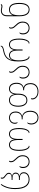

<svg xmlns="http://www.w3.org/2000/svg" viewBox="2047 -2857 1060 5194"><g transform="rotate(-90 2577.0 -260.0)"><path d="M321 10Q268 10 221 -9.5Q174 -29 137.5 -73.5Q101 -118 80 -194.5Q59 -271 59 -384Q59 -477 78 -553.5Q97 -630 125 -685.5Q153 -741 180 -770L195 -757Q152 -697 119.5 -604Q87 -511 87 -384Q87 -196 149 -105.5Q211 -15 321 -15Q365 -15 403 -30Q441 -45 464 -74Q487 -103 487 -145Q487 -195 454.5 -224Q422 -253 363 -253H307V-278H366Q420 -278 448.5 -300.5Q477 -323 477 -367Q477 -408 448 -429.5Q419 -451 365 -451H306V-476H368Q417 -476 444.5 -493.5Q472 -511 472 -549Q472 -580 451 -602Q430 -624 404 -641Q376 -658 357.5 -680.5Q339 -703 339 -738Q339 -752 345 -761Q351 -770 362 -770Q370 -770 374 -765Q367 -753 367 -737Q367 -710 382 -692.5Q397 -675 422 -658Q449 -640 474.5 -614Q500 -588 500 -549Q500 -515 476.5 -493.5Q453 -472 414 -465V-463Q454 -456 479.5 -431.5Q505 -407 505 -367Q505 -323 479.5 -297.5Q454 -272 414 -267V-265Q458 -256 486.5 -226Q515 -196 515 -146Q515 -97 488.5 -62Q462 -27 418 -8.5Q374 10 321 10Z M800 10Q754 10 714.5 -10Q675 -30 651.5 -70Q628 -110 628 -168Q628 -212 642 -238Q656 -264 672 -264Q677 -264 681 -260Q670 -245 663.5 -223Q657 -201 657 -171Q657 -117 677.5 -82.5Q698 -48 731 -31.5Q764 -15 800 -15Q862 -15 904.5 -57Q947 -99 947 -177Q947 -219 934.5 -249.5Q922 -280 902.5 -304Q883 -328 862 -350Q834 -380 809.5 -412Q785 -444 785 -494Q785 -514 794 -530Q803 -546 816 -546Q824 -546 828 -541Q813 -525 813 -494Q813 -455 832.5 -426.5Q852 -398 881 -370Q903 -348 924.5 -322Q946 -296 960.5 -261Q975 -226 975 -177Q975 -114 951 -72.5Q927 -31 887.5 -10.5Q848 10 800 10Z M1214 8Q1182 8 1154 -26Q1126 -60 1109.5 -121.5Q1093 -183 1093 -268Q1093 -414 1135.5 -480Q1178 -546 1259 -546Q1311 -546 1352 -511.5Q1393 -477 1400 -396H1402Q1411 -476 1453.5 -511Q1496 -546 1548 -546Q1626 -546 1668 -480Q1710 -414 1710 -268Q1710 -184 1693.5 -122.5Q1677 -61 1649.5 -27.5Q1622 6 1591 6Q1572 6 1571 -11Q1607 -11 1632 -46Q1657 -81 1669.5 -139.5Q1682 -198 1682 -268Q1682 -398 1649.5 -459.5Q1617 -521 1547 -521Q1478 -521 1446.5 -463Q1415 -405 1415 -292V-180H1387V-292Q1387 -407 1356.5 -464Q1326 -521 1260 -521Q1187 -521 1154 -458.5Q1121 -396 1121 -268Q1121 -196 1134.5 -137.5Q1148 -79 1172.5 -45Q1197 -11 1232 -10Q1231 8 1214 8Z M1992 250Q1936 250 1894.5 225Q1853 200 1829.5 156Q1806 112 1806 56Q1806 13 1821 -19.5Q1836 -52 1853 -52Q1858 -52 1863 -49Q1834 -8 1834 56Q1834 104 1853.5 142Q1873 180 1908.5 203Q1944 226 1992 226Q2063 226 2106.5 171.5Q2150 117 2150 27Q2150 -72 2102.5 -125Q2055 -178 1984 -178H1945V-203H1981Q2047 -203 2088 -246.5Q2129 -290 2129 -367Q2129 -444 2088 -482.5Q2047 -521 1987 -521Q1931 -521 1892 -485Q1853 -449 1853 -391Q1853 -368 1856.5 -352Q1860 -336 1869 -318Q1864 -315 1859 -315Q1846 -315 1835.5 -337Q1825 -359 1825 -390Q1825 -436 1846.5 -471Q1868 -506 1904.5 -526Q1941 -546 1987 -546Q2034 -546 2072.5 -526Q2111 -506 2134 -466.5Q2157 -427 2157 -368Q2157 -298 2124.5 -253Q2092 -208 2035 -191V-189Q2073 -181 2105.5 -155.5Q2138 -130 2158 -85Q2178 -40 2178 26Q2178 133 2125.5 191.5Q2073 250 1992 250Z M2696 250Q2625 250 2578 225.5Q2531 201 2507.5 163Q2484 125 2484 86Q2484 66 2491 56Q2498 46 2507 46Q2512 46 2516 48Q2512 63 2512 79Q2512 143 2562 184.5Q2612 226 2696 226Q2792 226 2845 173.5Q2898 121 2898 35Q2898 -12 2883 -51.5Q2868 -91 2837 -114.5Q2806 -138 2759 -138H2733V-163H2757Q2822 -163 2864.5 -208.5Q2907 -254 2907 -343Q2907 -392 2892.5 -432.5Q2878 -473 2848.5 -497Q2819 -521 2772 -521Q2703 -521 2671.5 -466Q2640 -411 2640 -319V-297Q2640 -177 2594 -113.5Q2548 -50 2462 -50Q2382 -50 2334.5 -114Q2287 -178 2287 -297Q2287 -414 2332.5 -480Q2378 -546 2467 -546Q2528 -546 2571.5 -508.5Q2615 -471 2624 -396H2626Q2635 -471 2674 -508.5Q2713 -546 2773 -546Q2851 -546 2893 -489.5Q2935 -433 2935 -345Q2935 -262 2901 -215Q2867 -168 2810 -151V-149Q2867 -136 2896.5 -86Q2926 -36 2926 34Q2926 136 2863.5 193Q2801 250 2696 250ZM2463 -75Q2517 -75 2550 -104Q2583 -133 2597.5 -183.5Q2612 -234 2612 -297Q2612 -407 2578 -464Q2544 -521 2467 -521Q2386 -521 2350.5 -461Q2315 -401 2315 -297Q2315 -199 2351.5 -137Q2388 -75 2463 -75Z M3220 10Q3174 10 3134.5 -10Q3095 -30 3071.5 -70Q3048 -110 3048 -168Q3048 -212 3062 -238Q3076 -264 3092 -264Q3097 -264 3101 -260Q3090 -245 3083.5 -223Q3077 -201 3077 -171Q3077 -117 3097.5 -82.5Q3118 -48 3151 -31.5Q3184 -15 3220 -15Q3282 -15 3324.5 -57Q3367 -99 3367 -177Q3367 -219 3354.5 -249.5Q3342 -280 3322.5 -304Q3303 -328 3282 -350Q3254 -380 3229.5 -412Q3205 -444 3205 -494Q3205 -514 3214 -530Q3223 -546 3236 -546Q3244 -546 3248 -541Q3233 -525 3233 -494Q3233 -455 3252.5 -426.5Q3272 -398 3301 -370Q3323 -348 3344.5 -322Q3366 -296 3380.5 -261Q3395 -226 3395 -177Q3395 -114 3371 -72.5Q3347 -31 3307.5 -10.5Q3268 10 3220 10Z M3634 8Q3602 8 3574 -26Q3546 -60 3529.5 -124Q3513 -188 3513 -278V-316Q3513 -492 3576.5 -581.5Q3640 -671 3780 -699Q3813 -705 3843.5 -713Q3874 -721 3895 -734.5Q3916 -748 3920 -770H3937Q3937 -727 3898 -708Q3859 -689 3778 -673Q3677 -652 3622.5 -597.5Q3568 -543 3547 -459H3550Q3573 -508 3607 -527Q3641 -546 3679 -546Q3731 -546 3772 -511.5Q3813 -477 3820 -396H3822Q3831 -476 3873.5 -511Q3916 -546 3968 -546Q4046 -546 4088 -480Q4130 -414 4130 -268Q4130 -184 4113.5 -122.5Q4097 -61 4069.5 -27.5Q4042 6 4011 6Q3992 6 3991 -11Q4027 -11 4052 -46Q4077 -81 4089.5 -139.5Q4102 -198 4102 -268Q4102 -398 4069.5 -459.5Q4037 -521 3967 -521Q3897 -521 3866 -463Q3835 -405 3835 -292V-180H3807V-292Q3807 -407 3776.5 -464Q3746 -521 3680 -521Q3607 -521 3574 -458.5Q3541 -396 3541 -268Q3541 -196 3554.5 -137.5Q3568 -79 3592.5 -45Q3617 -11 3652 -10Q3651 8 3634 8Z M4415 10Q4369 10 4329.5 -10Q4290 -30 4266.5 -70Q4243 -110 4243 -168Q4243 -212 4257 -238Q4271 -264 4287 -264Q4292 -264 4296 -260Q4285 -245 4278.5 -223Q4272 -201 4272 -171Q4272 -117 4292.5 -82.5Q4313 -48 4346 -31.5Q4379 -15 4415 -15Q4477 -15 4519.5 -57Q4562 -99 4562 -177Q4562 -219 4549.5 -249.5Q4537 -280 4517.5 -304Q4498 -328 4477 -350Q4449 -380 4424.5 -412Q4400 -444 4400 -494Q4400 -514 4409 -530Q4418 -546 4431 -546Q4439 -546 4443 -541Q4428 -525 4428 -494Q4428 -455 4447.5 -426.5Q4467 -398 4496 -370Q4518 -348 4539.5 -322Q4561 -296 4575.5 -261Q4590 -226 4590 -177Q4590 -114 4566 -72.5Q4542 -31 4502.5 -10.5Q4463 10 4415 10Z M4914 10Q4829 10 4781.5 -57.5Q4734 -125 4734 -266V-604Q4734 -662 4755.5 -697.5Q4777 -733 4810.5 -749.5Q4844 -766 4883 -766Q4921 -766 4947 -758Q4976 -750 4999 -750Q5018 -750 5030 -756Q5042 -762 5046 -770Q5051 -769 5055 -765Q5059 -761 5059 -754Q5059 -742 5043 -733.5Q5027 -725 5002 -725Q4985 -725 4971 -727.5Q4957 -730 4943 -734Q4919 -741 4882 -741Q4850 -741 4823 -727.5Q4796 -714 4779 -683.5Q4762 -653 4762 -602V-546Q4762 -523 4761.5 -497Q4761 -471 4759 -445H4763Q4782 -492 4820.5 -519Q4859 -546 4918 -546Q5005 -546 5050 -478Q5095 -410 5095 -267Q5095 -125 5046.5 -57.5Q4998 10 4914 10ZM4920 -14Q4986 -14 5026.5 -77Q5067 -140 5067 -264Q5067 -395 5030 -458Q4993 -521 4916 -521Q4828 -521 4794.5 -456Q4761 -391 4761 -265Q4761 -143 4801 -78.5Q4841 -14 4920 -14Z"/></g></svg>

Font: Noto Serif Georgian SemiCondensed Thin
Style: Regular
Weight: 100
Width: 4
Designer: Monotype Design Team, Akaki Razmadze
Foundry: Google LLC
Version: Version 2.003; ttfautohint (v1.8.4.7-5d5b)